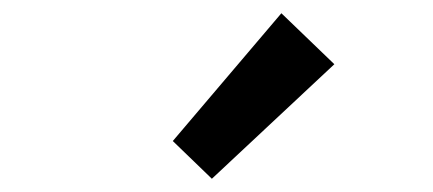

<svg xmlns="http://www.w3.org/2000/svg" viewBox="-20 -914 654 290"><path d="M300 -644 485 -817 405 -894 241 -701Z"/></svg>

Font: Source Han Sans KR Medium
Style: Regular
Weight: 500
Designer: Ryoko NISHIZUKA (kana & ideographs); Paul D. Hunt (Latin, Greek & Cyrillic); Wenlong ZHANG (bopomofo); Sandoll Communica
Foundry: Adobe Systems Incorporated
Version: Version 1.001;PS 1.001;hotconv 1.0.78;makeotf.lib2.5.61930